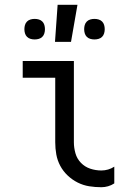

<svg xmlns="http://www.w3.org/2000/svg" viewBox="-20 -775 540 803"><path d="M404 8Q378 8 353 4Q328 0 305 -11.5Q282 -23 263 -41Q244 -59 232 -81.5Q220 -104 215.5 -129Q211 -154 211 -180V-450H75V-520H289V-180Q289 -157 295.5 -134Q302 -111 318.5 -94Q335 -77 357.5 -69.5Q380 -62 404 -62Q418 -62 432 -66Q446 -70 458 -78V-8Q446 0 432 4Q418 8 404 8ZM375 -610Q366 -610 357.5 -612.5Q349 -615 343 -621Q337 -627 334.5 -635.5Q332 -644 332 -653Q332 -662 334.5 -670.5Q337 -679 343 -685Q349 -691 357.5 -693.5Q366 -696 375 -696Q384 -696 392.5 -693.5Q401 -691 407 -685Q413 -679 415.5 -670.5Q418 -662 418 -653Q418 -644 415.5 -635.5Q413 -627 407 -621Q401 -615 392.5 -612.5Q384 -610 375 -610ZM125 -610Q116 -610 107.5 -612.5Q99 -615 93 -621Q87 -627 84.5 -635.5Q82 -644 82 -653Q82 -662 84.5 -670.5Q87 -679 93 -685Q99 -691 107.5 -693.5Q116 -696 125 -696Q134 -696 142.5 -693.5Q151 -691 157 -685Q163 -679 165.5 -670.5Q168 -662 168 -653Q168 -644 165.5 -635.5Q163 -627 157 -621Q151 -615 142.5 -612.5Q134 -610 125 -610ZM210 -600 221 -755H304L277 -600Z"/></svg>

Font: Iosevka Term
Style: Regular
Weight: 400
Monospace: yes
Designer: Belleve Invis
Foundry: Belleve Invis
Version: Version 30.0.1